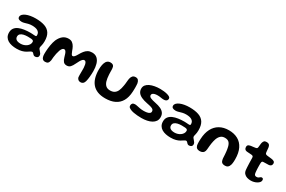

<svg xmlns="http://www.w3.org/2000/svg" viewBox="104 -1668 4158 2796"><g transform="rotate(30 2183.0 -269.5)"><path d="M244 53Q202.5 53 164.8 45.2Q127 37.5 97.2 19.8Q67.5 2 50.5 -27Q33.5 -56 33.5 -97.5Q33.5 -143 56 -172.8Q78.5 -202.5 117.2 -219.2Q156 -236 204.5 -243Q253 -250 305 -250Q320 -250 335.5 -249Q351 -248 364.2 -247Q377.5 -246 386.5 -246Q398.5 -246 403 -250.2Q407.5 -254.5 407.5 -264.5Q407.5 -280.5 403.5 -293Q399.5 -305.5 392 -315Q384.5 -324.5 374 -331.5Q357 -343 331.8 -348.2Q306.5 -353.5 277.5 -353.5Q242.5 -353.5 213.8 -346.2Q185 -339 160.8 -331.2Q136.5 -323.5 114.5 -323.5Q82 -323.5 64 -334.2Q46 -345 46 -368.5Q46 -391.5 64 -410Q82 -428.5 113 -441.8Q144 -455 184.5 -462Q225 -469 270 -469Q360.5 -469 422.2 -447.5Q484 -426 515.5 -376.8Q547 -327.5 547 -243Q547 -220 544.5 -202.8Q542 -185.5 539 -172.8Q536 -160 533.5 -150.5Q531 -141 531 -133Q531 -120 539.5 -108.5Q548 -97 559.5 -85Q571 -73 579.5 -59.5Q588 -46 588 -29.5Q588 -4.5 571.8 6.8Q555.5 18 535.5 18Q518 18 507.2 7.8Q496.5 -2.5 487.8 -12.5Q479 -22.5 467.5 -22.5Q460.5 -22.5 451.8 -18.2Q443 -14 430.5 -5.5Q415.5 5.5 391.5 19.2Q367.5 33 331.8 43Q296 53 244 53ZM258.5 -39Q285 -39 310.5 -47Q336 -55 356.2 -69.8Q376.5 -84.5 388.5 -104.5Q400.5 -124.5 400.5 -148Q400.5 -163.5 390.2 -170.8Q380 -178 358 -180Q336 -182 300.5 -182Q265 -182 233.5 -174.8Q202 -167.5 182.8 -150.5Q163.5 -133.5 163.5 -104Q163.5 -82 175.2 -67.5Q187 -53 208.2 -46Q229.5 -39 258.5 -39Z M699.5 11Q676 11 661.8 -0.8Q647.5 -12.5 641 -34.5Q634.5 -56.5 634.5 -86.5Q634.5 -108 635.8 -132.8Q637 -157.5 640 -183.8Q643 -210 647.5 -236.2Q652 -262.5 658.5 -286.8Q665 -311 673.5 -332Q700.5 -391.5 739.8 -422.5Q779 -453.5 834 -453.5Q871.5 -453.5 896.2 -435Q921 -416.5 937.2 -386.8Q953.5 -357 964 -324Q972.5 -299.5 982.8 -281Q993 -262.5 1006.5 -262.5Q1022 -262.5 1036.8 -279.5Q1051.5 -296.5 1067.5 -325Q1088.5 -363 1110.8 -391Q1133 -419 1161.5 -434.8Q1190 -450.5 1229.5 -450.5Q1284 -450.5 1316.8 -420.2Q1349.5 -390 1364.2 -338.5Q1379 -287 1379 -222.5Q1379 -200 1377.8 -176.2Q1376.5 -152.5 1374.5 -129.2Q1372.5 -106 1369 -84.5Q1365.5 -63 1360.5 -44.5Q1351.5 -15.5 1336 -2.5Q1320.5 10.5 1295.5 10.5Q1272.5 10.5 1257.8 -1.2Q1243 -13 1236 -32.5Q1234.5 -42.5 1233.8 -55Q1233 -67.5 1233 -82.5Q1233 -97.5 1233.2 -115Q1233.5 -132.5 1233.5 -152.8Q1233.5 -173 1233 -195.5Q1231.5 -223 1226.5 -246.2Q1221.5 -269.5 1212 -283.2Q1202.5 -297 1186.5 -297Q1171 -297 1156.8 -282.5Q1142.5 -268 1129.5 -244.5Q1116.5 -221 1103.5 -194Q1081.5 -146.5 1059 -123Q1036.5 -99.5 999.5 -99.5Q962.5 -99.5 943 -122.8Q923.5 -146 913 -185Q904.5 -215.5 896.5 -238.8Q888.5 -262 878 -275.2Q867.5 -288.5 851.5 -288.5Q837 -288.5 824.2 -274.8Q811.5 -261 800.5 -233Q790 -202.5 783.2 -170.5Q776.5 -138.5 773.2 -108.8Q770 -79 768.5 -53.5Q762 -18.5 747 -3.8Q732 11 699.5 11Z M1723 34Q1648.5 34 1594.2 12.5Q1540 -9 1504.8 -50Q1469.5 -91 1452.5 -150Q1435.5 -209 1435.5 -284.5Q1435.5 -303.5 1437 -322Q1438.5 -340.5 1441.8 -357.8Q1445 -375 1449.5 -389Q1461 -424.5 1482 -441.5Q1503 -458.5 1532.5 -458.5Q1561 -458.5 1575 -448Q1589 -437.5 1593.8 -421.8Q1598.5 -406 1599 -390.5Q1599.5 -380 1599.8 -367.2Q1600 -354.5 1600.2 -341Q1600.5 -327.5 1600.8 -315Q1601 -302.5 1602 -292Q1605 -234 1617.2 -191.2Q1629.5 -148.5 1656.2 -124.8Q1683 -101 1728 -101Q1772.5 -101 1800.8 -119.8Q1829 -138.5 1845 -174.8Q1861 -211 1869 -263.5Q1872 -278 1873.8 -293.2Q1875.5 -308.5 1876.8 -324Q1878 -339.5 1879.8 -355Q1881.5 -370.5 1884 -386Q1891 -419 1908.2 -437.8Q1925.5 -456.5 1959 -456.5Q1987.5 -456.5 2002.5 -439Q2017.5 -421.5 2023.5 -390.5Q2025 -373.5 2026 -356Q2027 -338.5 2027 -320.8Q2027 -303 2026.5 -285.2Q2026 -267.5 2025 -250Q2020 -155.5 1984 -92.2Q1948 -29 1882.5 2.5Q1817 34 1723 34Z M2323 18Q2289 18 2255.2 15.2Q2221.5 12.5 2192.2 7Q2163 1.5 2142 -7Q2120.5 -15.5 2106.5 -26.8Q2092.5 -38 2092.5 -59.5Q2092.5 -83 2106.2 -96.2Q2120 -109.5 2146.5 -109.5Q2164 -109.5 2186.8 -104.2Q2209.5 -99 2238 -93.8Q2266.5 -88.5 2299 -88.5Q2328.5 -88.5 2354.2 -93Q2380 -97.5 2396.2 -109Q2412.5 -120.5 2412.5 -141Q2412.5 -159.5 2402 -171.2Q2391.5 -183 2364.5 -191.8Q2337.5 -200.5 2288 -210Q2231 -221 2191 -239.5Q2151 -258 2130 -286.2Q2109 -314.5 2109 -353.5Q2109 -388.5 2128.8 -413.5Q2148.5 -438.5 2183 -454.8Q2217.5 -471 2261.2 -479Q2305 -487 2353 -487Q2383 -487 2414.5 -483.5Q2446 -480 2473 -472.8Q2500 -465.5 2516.5 -454.2Q2533 -443 2533 -427Q2533 -408.5 2524.2 -397.2Q2515.5 -386 2501.8 -381.2Q2488 -376.5 2472.5 -376.5Q2449 -376.5 2421.5 -381.5Q2394 -386.5 2365.5 -386.5Q2341 -386.5 2320.5 -381.5Q2300 -376.5 2287.8 -366.2Q2275.5 -356 2275.5 -339.5Q2275.5 -314.5 2304.2 -301Q2333 -287.5 2391.5 -276Q2446.5 -265.5 2484.8 -247.5Q2523 -229.5 2543 -201.2Q2563 -173 2563 -131Q2563 -91.5 2544 -63.5Q2525 -35.5 2492 -17.5Q2459 0.5 2415.8 9.2Q2372.5 18 2323 18Z M2833 53Q2791.5 53 2753.8 45.2Q2716 37.5 2686.2 19.8Q2656.5 2 2639.5 -27Q2622.5 -56 2622.5 -97.5Q2622.5 -143 2645 -172.8Q2667.5 -202.5 2706.2 -219.2Q2745 -236 2793.5 -243Q2842 -250 2894 -250Q2909 -250 2924.5 -249Q2940 -248 2953.2 -247Q2966.5 -246 2975.5 -246Q2987.5 -246 2992 -250.2Q2996.5 -254.5 2996.5 -264.5Q2996.5 -280.5 2992.5 -293Q2988.5 -305.5 2981 -315Q2973.5 -324.5 2963 -331.5Q2946 -343 2920.8 -348.2Q2895.5 -353.5 2866.5 -353.5Q2831.5 -353.5 2802.8 -346.2Q2774 -339 2749.8 -331.2Q2725.5 -323.5 2703.5 -323.5Q2671 -323.5 2653 -334.2Q2635 -345 2635 -368.5Q2635 -391.5 2653 -410Q2671 -428.5 2702 -441.8Q2733 -455 2773.5 -462Q2814 -469 2859 -469Q2949.5 -469 3011.2 -447.5Q3073 -426 3104.5 -376.8Q3136 -327.5 3136 -243Q3136 -220 3133.5 -202.8Q3131 -185.5 3128 -172.8Q3125 -160 3122.5 -150.5Q3120 -141 3120 -133Q3120 -120 3128.5 -108.5Q3137 -97 3148.5 -85Q3160 -73 3168.5 -59.5Q3177 -46 3177 -29.5Q3177 -4.5 3160.8 6.8Q3144.5 18 3124.5 18Q3107 18 3096.2 7.8Q3085.5 -2.5 3076.8 -12.5Q3068 -22.5 3056.5 -22.5Q3049.5 -22.5 3040.8 -18.2Q3032 -14 3019.5 -5.5Q3004.5 5.5 2980.5 19.2Q2956.5 33 2920.8 43Q2885 53 2833 53ZM2847.5 -39Q2874 -39 2899.5 -47Q2925 -55 2945.2 -69.8Q2965.5 -84.5 2977.5 -104.5Q2989.5 -124.5 2989.5 -148Q2989.5 -163.5 2979.2 -170.8Q2969 -178 2947 -180Q2925 -182 2889.5 -182Q2854 -182 2822.5 -174.8Q2791 -167.5 2771.8 -150.5Q2752.5 -133.5 2752.5 -104Q2752.5 -82 2764.2 -67.5Q2776 -53 2797.2 -46Q2818.5 -39 2847.5 -39Z M3298 11Q3269.5 11 3252.2 -2Q3235 -15 3227 -44.5Q3225 -57 3224 -72.5Q3223 -88 3223 -107.8Q3223 -127.5 3224.5 -150.5Q3229.5 -251 3266 -321.5Q3302.5 -392 3367.5 -429Q3432.5 -466 3520.5 -466Q3609 -466 3673.8 -430.5Q3738.5 -395 3774 -323.2Q3809.5 -251.5 3809.5 -142.5Q3809.5 -123.5 3808.5 -107.2Q3807.5 -91 3805.5 -77.2Q3803.5 -63.5 3800.5 -52Q3791 -19.5 3772.8 -4.2Q3754.5 11 3726.5 11Q3697 11 3681 1.8Q3665 -7.5 3658.2 -25.2Q3651.5 -43 3648.5 -68.5Q3647 -102.5 3645.2 -129.2Q3643.5 -156 3641 -177Q3638.5 -198 3635.5 -216.2Q3632.5 -234.5 3628 -252Q3617 -296.5 3593.8 -319Q3570.5 -341.5 3525 -341.5Q3482 -341.5 3455.2 -317.2Q3428.5 -293 3413 -250Q3406.5 -231 3401.8 -210.2Q3397 -189.5 3393.5 -166.5Q3390 -143.5 3387.8 -118Q3385.5 -92.5 3383 -64Q3380 -34 3368 -17.8Q3356 -1.5 3338 4.8Q3320 11 3298 11Z M4159.5 11Q4127 11 4096.2 1.8Q4065.5 -7.5 4044.5 -31Q4023.5 -54.5 4021 -96.5Q4019.5 -110.5 4018.5 -127.2Q4017.5 -144 4016.8 -163Q4016 -182 4015.2 -202.2Q4014.5 -222.5 4014.2 -243.2Q4014 -264 4013.5 -284Q4013.5 -306.5 4004.5 -313.2Q3995.5 -320 3978.5 -321.5Q3969 -322.5 3955.2 -323.2Q3941.5 -324 3927 -325Q3912.5 -326 3900 -327Q3878.5 -329.5 3866.8 -343Q3855 -356.5 3855 -381Q3855 -398 3862 -407Q3869 -416 3881 -420.8Q3893 -425.5 3908 -428Q3933 -430.5 3950.2 -433Q3967.5 -435.5 3982 -437.5Q3997.5 -439.5 4005 -446.2Q4012.5 -453 4014 -470Q4015.5 -481 4016.5 -494Q4017.5 -507 4019 -520Q4020.5 -533 4022.5 -542.5Q4029.5 -568 4041.8 -580Q4054 -592 4080.5 -592Q4102 -592 4114.5 -585.8Q4127 -579.5 4133.5 -566.8Q4140 -554 4143.5 -533.5Q4145 -519.5 4146 -508.5Q4147 -497.5 4147.8 -488.2Q4148.5 -479 4149.5 -471Q4150.5 -463 4151.5 -455Q4153 -440 4162 -433.2Q4171 -426.5 4186 -424.5Q4199.5 -423 4214.2 -421.2Q4229 -419.5 4243 -418.2Q4257 -417 4267.5 -415Q4290 -412 4306.5 -401.8Q4323 -391.5 4323 -367Q4323 -345.5 4309.5 -332.5Q4296 -319.5 4274.5 -318Q4246.5 -317 4222 -316.8Q4197.5 -316.5 4183.5 -315.5Q4172.5 -315 4165.2 -309Q4158 -303 4157 -281Q4156.5 -264.5 4156.5 -247.5Q4156.5 -230.5 4157 -213.5Q4157.5 -196.5 4158.2 -180.2Q4159 -164 4160.2 -149.5Q4161.5 -135 4163 -122.5Q4166 -97 4176 -87.2Q4186 -77.5 4205 -77.5Q4225 -77.5 4236.8 -85.5Q4248.5 -93.5 4257.5 -101.5Q4266.5 -109.5 4277.5 -109.5Q4293 -109.5 4299.5 -101.5Q4306 -93.5 4306 -78Q4306 -59 4293 -43Q4280 -27 4258.5 -14.8Q4237 -2.5 4211.2 4.2Q4185.5 11 4159.5 11Z"/></g></svg>

Font: Gluten Thin Medium
Style: Regular
Weight: 500
Version: Version 1.300